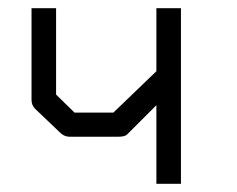

<svg xmlns="http://www.w3.org/2000/svg" viewBox="-20 -497 580 469"><path d="M422 -477V-48H362V-240L290 -168Q284 -163 269 -163H150Q138.5 -163 129 -171L66 -231Q57 -240 57 -253V-477H117V-266L162 -222H257L362 -323V-477Z"/></svg>

Font: 3270 Nerd Font Mono
Style: Regular
Weight: 400
Monospace: yes
Version: Version 3.0.1;Nerd Fonts 3.0.0